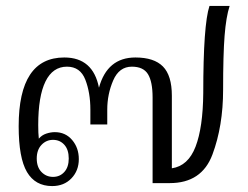

<svg xmlns="http://www.w3.org/2000/svg" viewBox="-20 -618 837 648"><path d="M43 -192Q43 -424 197 -424Q294 -424 314 -322Q342 -424 437 -424Q500 -424 530 -393.5Q560 -363 560 -295V-50Q615 -58 640 -123Q665 -188 666 -304Q666 -535 687 -598H755Q743 -561 738 -497.5Q733 -434 733 -315Q733 -193 697 -96.5Q661 0 553 0H495V-289Q495 -342 479.5 -367.5Q464 -393 425 -393Q382 -393 362 -346.5Q342 -300 342 -248V-198H285V-248Q285 -305 268 -349Q251 -393 206 -393Q158 -393 133.5 -343Q109 -293 109 -196Q109 -168 111 -150Q121 -162 136 -167Q151 -172 165 -172Q201 -172 223.5 -145.5Q246 -119 246 -81Q246 -42 221 -16Q196 10 156 10Q99 10 71 -37.5Q43 -85 43 -192ZM212 -83Q212 -113 197 -129.5Q182 -146 159 -146Q136 -146 120 -129Q104 -112 104 -83Q104 -54 120 -37.5Q136 -21 159 -21Q182 -21 197 -37.5Q212 -54 212 -83Z"/></svg>

Font: Trirong Light
Style: Regular
Weight: 300
Designer: Katatrad Team
Foundry: CadsonDemak
Version: Version 1.001